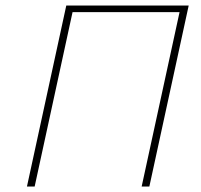

<svg xmlns="http://www.w3.org/2000/svg" viewBox="-20 -678 731 698"><path d="M495 0 638 -658H666L523 0ZM78 0 221 -658H249L106 0ZM227 -634 232 -658H656L651 -634Z"/></svg>

Font: Ysabeau Office Thin
Style: Italic
Weight: 250
Italic angle: -12°
Designer: Christian Thalmann (Catharsis Fonts)
Version: Version 2.001;gftools[0.9.30]; featfreeze: tnum,lnum,ss02